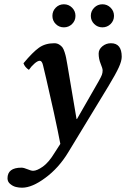

<svg xmlns="http://www.w3.org/2000/svg" viewBox="-20 -646 589 898"><path d="M294.9 -344.2 337.9 -89.8 339.8 -88.9 440.9 -265.1Q453.1 -286.6 456.5 -296.1Q460 -305.7 460 -316.9Q460 -325.7 450.7 -348.1Q441.4 -370.6 441.4 -395.5Q441.4 -415 458.7 -429.4Q476.1 -443.8 499 -443.8Q549.3 -443.8 549.3 -380.4Q549.3 -360.8 535.6 -330.8Q522 -300.8 487.8 -244.1L298.8 66.9Q254.4 140.1 192.4 185.5Q130.4 231.9 83 231.9Q68.8 231.9 54.7 228.5Q40.5 225.1 27.8 214.6Q15.1 204.1 15.1 188Q15.1 138.2 80.1 138.2Q91.3 138.2 108.4 145.5Q125.5 152.8 134.8 152.8Q152.8 152.8 180.7 133.1Q208.5 113.3 235.8 67.9L262.2 26.9Q251.5 -29.8 231.4 -122.1L196.3 -277.3L181.2 -340.8Q176.3 -361.8 166 -361.8Q156.2 -361.8 141.1 -348.6Q126 -335.4 115.2 -319.3Q96.2 -331.5 89.8 -350.1Q132.3 -401.4 161.9 -422.6Q191.4 -443.8 233.9 -443.8Q246.6 -443.8 256.3 -438Q266.1 -432.1 271.7 -424.8Q277.3 -417.5 282.2 -402.1Q287.1 -386.7 289.1 -376Q290.5 -371.1 294.9 -344.2ZM240.7 -533.7Q225.1 -549.3 225.1 -571.8Q225.1 -594.2 240.7 -610.1Q256.3 -626 278.8 -626Q301.3 -626 317.1 -610.1Q333 -594.2 333 -571.8Q333 -549.3 317.1 -533.7Q301.3 -518.1 278.8 -518.1Q256.3 -518.1 240.7 -533.7ZM420.7 -533.7Q404.8 -549.3 404.8 -571.8Q404.8 -594.2 420.7 -610.1Q436.5 -626 459 -626Q481.4 -626 497.3 -610.1Q513.2 -594.2 513.2 -571.8Q513.2 -549.3 497.3 -533.7Q481.4 -518.1 459 -518.1Q436.5 -518.1 420.7 -533.7Z"/></svg>

Font: Linux Libertine G
Style: Bold Italic
Weight: 700
Italic angle: -11.5°
Designer: Philipp H. Poll
Foundry: Philipp H. Poll
Version: Version 4.1.0